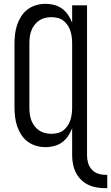

<svg xmlns="http://www.w3.org/2000/svg" viewBox="-20 -763 582 1006"><path d="M532 223Q509 223 486 219Q463 215 442 205Q421 195 404.5 178.5Q388 162 377.5 141Q367 120 362.5 97Q358 74 358 51V-91Q350 -70 337 -50.5Q324 -31 305.5 -17.5Q287 -4 264.5 2Q242 8 219 8Q194 8 169.5 1Q145 -6 125 -21Q105 -36 91.5 -57Q78 -78 70 -101.5Q62 -125 59 -150Q56 -175 56 -200V-535Q56 -560 59 -585Q62 -610 70 -633.5Q78 -657 91.5 -678Q105 -699 125 -714Q145 -729 169.5 -736Q194 -743 219 -743Q242 -743 264.5 -737Q287 -731 305.5 -717.5Q324 -704 337 -684.5Q350 -665 358 -644V-735H436V51Q436 71 441.5 90.5Q447 110 460.5 125Q474 140 493 146.5Q512 153 532 153H542V223ZM249 -62Q266 -62 282.5 -66Q299 -70 312 -80Q325 -90 334.5 -104.5Q344 -119 349 -134.5Q354 -150 356 -166.5Q358 -183 358 -200V-535Q358 -552 356 -568.5Q354 -585 349 -600.5Q344 -616 334.5 -630.5Q325 -645 312 -655Q299 -665 282.5 -669Q266 -673 249 -673Q232 -673 215.5 -669Q199 -665 185 -655.5Q171 -646 160.5 -632Q150 -618 144 -602Q138 -586 136 -569Q134 -552 134 -535V-200Q134 -183 136 -166Q138 -149 144 -133Q150 -117 160.5 -103Q171 -89 185 -79.5Q199 -70 215.5 -66Q232 -62 249 -62Z"/></svg>

Font: Iosevka NFM
Style: Regular
Weight: 400
Monospace: yes
Designer: Belleve Invis
Foundry: Belleve Invis
Version: Version 29.0.4; ttfautohint (v1.8.4);Nerd Fonts 3.3.0